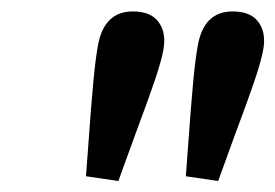

<svg xmlns="http://www.w3.org/2000/svg" viewBox="-20 -780 486 339"><path d="M135.7 -521Q141.1 -596.7 145 -637.7Q148.9 -678.7 153.3 -701.7Q164.6 -759.8 214.4 -759.8Q242.7 -759.8 256.3 -745.4Q270 -731 270 -708Q270 -700.7 268.6 -692.4Q265.1 -672.9 252.7 -636.2Q240.2 -599.6 218.8 -542.5L189 -460.4L131.8 -468.8ZM312 -521Q317.4 -596.7 321.3 -637.7Q325.2 -678.7 329.6 -701.7Q340.8 -759.8 390.6 -759.8Q418.9 -759.8 432.6 -745.4Q446.3 -731 446.3 -708Q446.3 -700.7 444.8 -692.4Q441.4 -672.9 429 -636.2Q416.5 -599.6 395 -542.5L365.2 -460.4L308.1 -468.8Z"/></svg>

Font: Reddit Sans Chocolate SemiBold
Style: Italic
Weight: 600
Italic angle: -11.25°
Designer: Stephen Hutchings
Version: Version 1.013